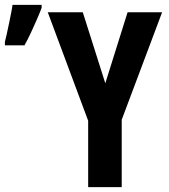

<svg xmlns="http://www.w3.org/2000/svg" viewBox="-37 -764 689 784"><path d="M393 -424 484 -714H625L460 -275V0H323V-271L158 -714H301ZM-17 -593Q-14 -604 -9.5 -624.5Q-5 -645 0 -669Q5 -693 9 -713.5Q13 -734 14 -744H133V-732Q124 -708 112.5 -682Q101 -656 89 -630Q77 -604 63 -579H-17Z"/></svg>

Font: Noto Sans Display ExtraCondensed
Style: Bold
Weight: 700
Width: 2
Designer: Monotype Design Team
Foundry: Monotype Imaging Inc.
Version: Version 2.003